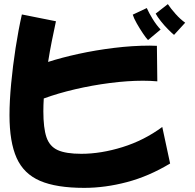

<svg xmlns="http://www.w3.org/2000/svg" viewBox="-20 -860 943 930"><path d="M823 -691Q813 -699 794.5 -717.5Q776 -736 759 -757.5Q742 -779 734 -794L793 -840Q807 -819 830 -793Q853 -767 877 -750ZM697 -666Q688 -675 672.5 -698Q657 -721 642.5 -746.5Q628 -772 623 -789L691 -821Q701 -798 719.5 -768Q738 -738 758 -717ZM388 50Q253 50 174 16Q95 -18 60.5 -95Q26 -172 26 -302Q26 -370 34 -455Q42 -540 55.5 -627.5Q69 -715 86 -790L251 -757Q241 -711 231 -661Q221 -611 213 -560Q278 -581 360.5 -599Q443 -617 532.5 -628Q622 -639 706 -639Q714 -639 723 -638.5Q732 -638 740 -638L742 -466Q709 -469 672 -469Q599 -469 513 -458Q427 -447 343.5 -427.5Q260 -408 192 -383Q190 -350 190 -321Q190 -240 205 -195.5Q220 -151 259.5 -133Q299 -115 374 -115Q469 -115 573.5 -147.5Q678 -180 766 -245L804 -68Q701 -6 595 22Q489 50 388 50Z"/></svg>

Font: Mochiy Pop P One
Style: Regular
Weight: 400
Designer: FONTDASU
Foundry: FONTDASU / Google Inc. / Adobe
Version: Version 2.000